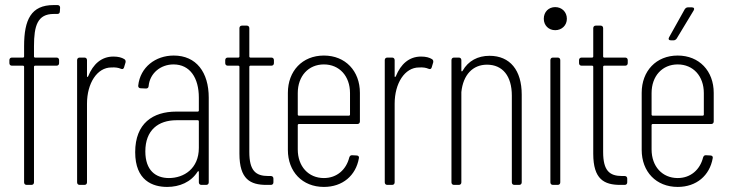

<svg xmlns="http://www.w3.org/2000/svg" viewBox="-20 -729 2874 757"><path d="M192 -674H206C212 -674 216 -677 216 -684L217 -699C217 -705 213 -709 207 -709H191C103 -709 75 -652 75 -547V-506C75 -504 73 -502 71 -502H27C21 -502 17 -498 17 -492V-480C17 -474 21 -470 27 -470H71C73 -470 75 -468 75 -466V-10C75 -4 79 0 85 0H104C110 0 114 -4 114 -10V-466C114 -468 116 -470 118 -470H203C209 -470 213 -474 213 -480V-492C213 -498 209 -502 203 -502H118C116 -502 114 -504 114 -506V-547C114 -628 128 -674 192 -674Z M427 -506C380 -506 347 -476 328 -429C326 -425 323 -424 323 -428V-492C323 -498 319 -502 313 -502H294C288 -502 284 -498 284 -492V-10C284 -4 288 0 294 0H313C319 0 323 -4 323 -10V-320C323 -401 363 -463 419 -463C435 -464 447 -462 456 -458C463 -455 467 -457 469 -463L475 -483C476 -488 475 -493 470 -496C460 -502 447 -506 427 -506Z M665 -510C593 -510 533 -464 525 -392C524 -386 528 -381 534 -381L556 -380C562 -380 566 -384 566 -390C571 -441 614 -475 664 -475C729 -475 764 -422 764 -344V-293C764 -291 762 -289 760 -289H675C583 -289 513 -243 513 -129C513 -17 582 8 639 8C688 8 733 -11 759 -52C761 -55 764 -55 764 -51V-10C764 -4 768 0 774 0H793C799 0 803 -4 803 -10V-344C803 -444 754 -510 665 -510ZM646 -27C594 -27 553 -57 553 -132C553 -216 604 -255 676 -255H760C762 -255 764 -253 764 -251V-146C764 -64 705 -27 646 -27Z M1060 -480V-492C1060 -498 1056 -502 1050 -502H967C965 -502 963 -504 963 -506V-618C963 -624 959 -628 953 -628H934C928 -628 924 -624 924 -618V-506C924 -504 922 -502 920 -502H878C872 -502 868 -498 868 -492V-480C868 -474 872 -470 878 -470H920C922 -470 924 -468 924 -466V-123C924 -22 967 0 1031 0H1048C1054 0 1058 -4 1058 -10V-25C1058 -31 1054 -35 1048 -35H1038C988 -35 963 -56 963 -130V-466C963 -468 965 -470 967 -470H1050C1056 -470 1060 -474 1060 -480Z M1399 -250V-363C1399 -449 1342 -510 1257 -510C1172 -510 1115 -449 1115 -363V-138C1115 -52 1172 8 1257 8C1331 8 1383 -37 1395 -105C1397 -112 1392 -116 1386 -116L1368 -117C1362 -117 1359 -114 1357 -108C1345 -60 1308 -27 1257 -27C1196 -27 1154 -73 1154 -140V-236C1154 -238 1156 -240 1158 -240H1389C1395 -240 1399 -244 1399 -250ZM1257 -475C1318 -475 1360 -429 1360 -362V-277C1360 -275 1358 -273 1356 -273H1158C1156 -273 1154 -275 1154 -277V-362C1154 -429 1196 -475 1257 -475Z M1640 -506C1593 -506 1560 -476 1541 -429C1539 -425 1536 -424 1536 -428V-492C1536 -498 1532 -502 1526 -502H1507C1501 -502 1497 -498 1497 -492V-10C1497 -4 1501 0 1507 0H1526C1532 0 1536 -4 1536 -10V-320C1536 -401 1576 -463 1632 -463C1648 -464 1660 -462 1669 -458C1676 -455 1680 -457 1682 -463L1688 -483C1689 -488 1688 -493 1683 -496C1673 -502 1660 -506 1640 -506Z M1910 -509C1864 -509 1826 -489 1804 -450C1802 -446 1799 -447 1799 -451V-492C1799 -498 1795 -502 1789 -502H1770C1764 -502 1760 -498 1760 -492V-10C1760 -4 1764 0 1770 0H1789C1795 0 1799 -4 1799 -10V-366C1806 -434 1844 -474 1900 -474C1962 -474 1998 -429 1998 -352V-10C1998 -4 2002 0 2008 0H2027C2033 0 2037 -4 2037 -10V-356C2037 -452 1991 -509 1910 -509Z M2169 -610C2195 -610 2215 -629 2215 -655C2215 -682 2195 -701 2169 -701C2143 -701 2124 -682 2124 -655C2124 -629 2143 -610 2169 -610ZM2160 0H2179C2185 0 2189 -4 2189 -10V-492C2189 -498 2185 -502 2179 -502H2160C2154 -502 2150 -498 2150 -492V-10C2150 -4 2154 0 2160 0Z M2455 -480V-492C2455 -498 2451 -502 2445 -502H2362C2360 -502 2358 -504 2358 -506V-618C2358 -624 2354 -628 2348 -628H2329C2323 -628 2319 -624 2319 -618V-506C2319 -504 2317 -502 2315 -502H2273C2267 -502 2263 -498 2263 -492V-480C2263 -474 2267 -470 2273 -470H2315C2317 -470 2319 -468 2319 -466V-123C2319 -22 2362 0 2426 0H2443C2449 0 2453 -4 2453 -10V-25C2453 -31 2449 -35 2443 -35H2433C2383 -35 2358 -56 2358 -130V-466C2358 -468 2360 -470 2362 -470H2445C2451 -470 2455 -474 2455 -480Z M2708 -700H2692C2687 -700 2683 -697 2680 -693L2618 -582C2614 -575 2617 -570 2625 -570H2636C2641 -570 2645 -573 2648 -577L2715 -688C2719 -695 2716 -700 2708 -700ZM2794 -250V-363C2794 -449 2737 -510 2652 -510C2567 -510 2510 -449 2510 -363V-138C2510 -52 2567 8 2652 8C2726 8 2778 -37 2790 -105C2792 -112 2787 -116 2781 -116L2763 -117C2757 -117 2754 -114 2752 -108C2740 -60 2703 -27 2652 -27C2591 -27 2549 -73 2549 -140V-236C2549 -238 2551 -240 2553 -240H2784C2790 -240 2794 -244 2794 -250ZM2652 -475C2713 -475 2755 -429 2755 -362V-277C2755 -275 2753 -273 2751 -273H2553C2551 -273 2549 -275 2549 -277V-362C2549 -429 2591 -475 2652 -475Z"/></svg>

Font: Barlow Condensed ExtraLight
Style: Regular
Weight: 275
Width: 3
Designer: Jeremy Tribby
Foundry: Tribby Type
Version: Version 1.422;hotconv 1.0.109;makeotfexe 2.5.65596